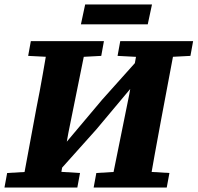

<svg xmlns="http://www.w3.org/2000/svg" viewBox="-30 -839 884 859"><path d="M-10 0 2 -65 140 -73H198L328 -65L316 0ZM67 0 133 -356Q148 -430 161 -505Q174 -580 187 -655H359L276 -245L232 0ZM96 -589 108 -655H435L423 -589L293 -582H234ZM389 0 401 -65 535 -73H594L728 -65L716 0ZM464 0 548 -415 591 -655H757L690 -299Q676 -225 662.5 -149.5Q649 -74 636 0ZM496 -589 508 -655H834L822 -589L688 -582H629ZM205 -41 196 -160 230 -159 427 -393 623 -612 627 -494H597L401 -260ZM332 -730 351 -819H650L631 -730Z"/></svg>

Font: Source Serif 4 ExtraBold
Style: Italic
Weight: 800
Italic angle: -12°
Designer: Frank Grießhammer
Foundry: Adobe Systems Incorporated
Version: Version 4.004;hotconv 1.0.116;makeotfexe 2.5.65601